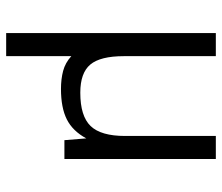

<svg xmlns="http://www.w3.org/2000/svg" viewBox="-69 -465 724 626"><g transform="rotate(90 293.0 -152.0)"><path d="M87.9 -493.7H163.1V-193.8Q163.1 -117.2 190.4 -84.5Q217.8 -51.8 282.2 -51.8Q358.4 -51.8 390.9 -85.4Q423.3 -119.1 423.3 -197.8V-493.7H498.5V0H437L431.2 -71.3Q407.2 -26.9 369.1 -7.8Q331.1 11.2 270 11.2Q237.8 11.2 211.2 4.2Q184.6 -2.9 163.1 -22.5V189.9H87.9Z"/></g></svg>

Font: Metrophobic
Style: Regular
Weight: 400
Designer: Vernon Adams
Foundry: Vernon Adams
Version: Version 3.200; ttfautohint (v1.8.4.7-5d5b);gftools[0.9.23]